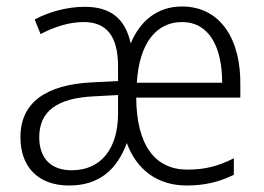

<svg xmlns="http://www.w3.org/2000/svg" viewBox="-20 -655 813 592"><path d="M541 -635C464 -635 411 -589 383 -521C366 -599 320 -634 241 -634C186 -634 130 -618 87 -595L105 -550C151 -574 196 -587 238 -587C306 -587 344 -547 344 -450V-405L263 -401C122 -394 43 -339 43 -232C43 -141 97 -83 193 -83C287 -83 341 -133 371 -214C400 -135 462 -83 556 -83C611 -83 656 -94 701 -116V-167C652 -142 610 -132 558 -132C458 -132 401 -207 400 -354H721V-394C723 -530 662 -635 541 -635ZM541 -587C625 -587 665 -510 665 -400H402C409 -523 463 -587 541 -587ZM271 -358 344 -362V-302C343 -197 292 -130 201 -130C137 -130 101 -167 101 -232C101 -312 156 -353 271 -358Z"/></svg>

Font: Noto Sans Kannada UI SemiCondensed Light
Style: Regular
Weight: 300
Width: 4
Designer: Jelle Bosma - Monotype Design Team
Foundry: Monotype Imaging Inc.
Version: Version 2.005